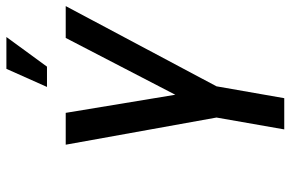

<svg xmlns="http://www.w3.org/2000/svg" viewBox="-178 -752 930 615"><g transform="rotate(-90 287.5 -445.0)"><path d="M180 0 218 -217 131 -700H233L291 -349L473 -700H575L318 -217L280 0ZM316 -760 374 -890H476L381 -760Z"/></g></svg>

Font: Cuprum Medium
Style: Italic
Weight: 500
Italic angle: -10°
Version: Version 3.000